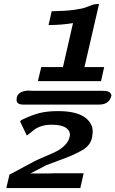

<svg xmlns="http://www.w3.org/2000/svg" viewBox="-20 -787 585 973"><path d="M65 -293Q67 -301 68 -302Q80 -324 119 -328Q122 -328 129.5 -327.5Q137 -327 141 -327H494Q520 -327 530 -322.5Q540 -318 545 -305Q536 -257 482 -257H98Q64 -257 64 -281Q64 -290 65 -293ZM82 -171Q84 -175 87 -178Q140 -204 180 -214Q220 -224 273 -224Q371 -224 414.5 -189Q458 -154 448 -101Q446 -76 432 -56.5Q418 -37 391 -22.5Q364 -8 339.5 2.5Q315 13 276 27Q237 41 215 50L134 92H224Q230 92 241.5 91.5Q253 91 259 91H404L387 166H12L28 98L157 29Q173 21 210.5 5Q248 -11 268 -21Q288 -31 308 -50.5Q328 -70 333 -94Q339 -121 316 -138Q293 -155 242 -155Q181 -155 144 -122L116 -100ZM226 -660 242 -730Q310 -731 354.5 -737Q399 -743 414 -749.5Q429 -756 445.5 -761.5Q462 -767 482 -767L408 -447H508L492 -376H172L189 -447H299L350 -670Q290 -660 226 -660Z"/></svg>

Font: Coval
Style: Medium Italic
Weight: 500
Foundry: Context Ltd
Version: Version 001.000